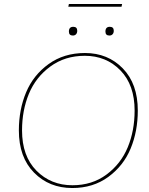

<svg xmlns="http://www.w3.org/2000/svg" viewBox="-20 -937 752 967"><path d="M595 -917 592 -903H324L327 -917ZM347 -758Q327 -758 327 -778Q327 -802 349 -802Q369 -802 369 -782Q369 -771 363 -764.5Q357 -758 347 -758ZM531 -758Q511 -758 511 -778Q511 -802 533 -802Q553 -802 553 -782Q553 -771 547 -764.5Q541 -758 531 -758ZM344 10Q228 10 151.5 -67.5Q75 -145 75 -280Q75 -385 111.5 -472Q148 -559 225 -614.5Q302 -670 408 -670Q523 -670 598.5 -592.5Q674 -515 674 -380Q674 -276 638 -189Q602 -102 525.5 -46Q449 10 344 10ZM345 -4Q444 -4 516.5 -58Q589 -112 623.5 -195.5Q658 -279 658 -380Q658 -509 586.5 -582.5Q515 -656 407 -656Q307 -656 233.5 -602Q160 -548 125.5 -464.5Q91 -381 91 -280Q91 -151 163.5 -77.5Q236 -4 345 -4Z"/></svg>

Font: Elaine Sans Thin
Style: Italic
Weight: 250
Italic angle: -13°
Designer: Wei Huang
Foundry: Wei Huang
Version: Version 2.001;December 24, 2019;FontCreator 12.0.0.2547 64-b